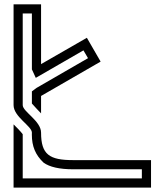

<svg xmlns="http://www.w3.org/2000/svg" viewBox="-20 -853 748 873"><path d="M125 -250C124.9 -247.1 124.8 -244.2 124.8 -241.3C124.8 -187 141.4 -148.4 178.1 -113.5C205.2 -93.8 250 -83.3 312.5 -83.3H625V-41.7H83.3V-242.7C80.2 -247.9 71.9 -256.2 60.4 -268.8L41.7 -287.5V0H666.7V-125H312.5C205 -125 166.7 -150 166.7 -250C166.7 -303.2 83.3 -345.2 83.3 -375V-791.7H125V-537.5L142.7 -499L359.4 -624L380.2 -588.5L145.8 -453.1L125 -437.5V-382.3C133.5 -372.1 162.6 -341.6 166.7 -337.5V-416.7L437.5 -572.9L375 -681.2L166.7 -561.5V-833.3H41.7V-375C41.7 -321.8 125 -279.8 125 -250Z"/></svg>

Font: Sportrop
Style: Regular
Weight: 500
Version: Version 0.9